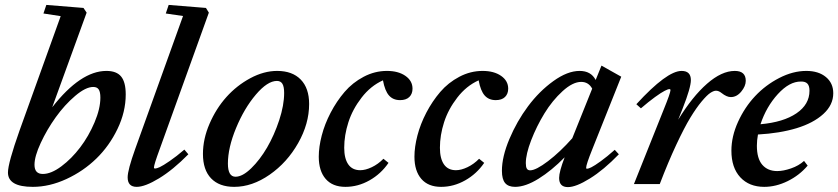

<svg xmlns="http://www.w3.org/2000/svg" viewBox="-20 -745 3392 777"><path d="M112.8 11.2Q12.2 11.2 12.2 -46.9Q12.2 -84.5 59.1 -216.8L225.6 -679.7L155.8 -690.4L167.5 -725.1L317.9 -712.9L330.6 -693.8L191.4 -311Q306.2 -458 410.6 -458Q451.7 -458 470.2 -435.3Q488.8 -412.6 488.8 -362.8Q488.8 -292.5 455.6 -223.4Q422.4 -154.3 369.9 -103.3Q317.4 -52.2 248.8 -20.5Q180.2 11.2 112.8 11.2ZM386.2 -350.1Q386.2 -372.6 379.6 -382.8Q373 -393.1 357.4 -393.1Q326.7 -393.1 284.2 -356.9Q241.7 -320.8 205.8 -270.8Q169.9 -220.7 144.8 -166.5Q119.6 -112.3 119.6 -78.1Q119.6 -41 153.3 -41Q187 -41 228.5 -72Q270 -103 304.4 -148.4Q338.9 -193.8 362.5 -249.5Q386.2 -305.2 386.2 -350.1Z M533.2 11.2Q496.6 11.2 496.6 -27.3Q496.6 -57.1 527.3 -142.6L720.7 -680.2L650.9 -690.4L662.6 -725.1L813.5 -712.9L825.2 -693.8L626.5 -142.1Q603 -78.6 603 -66.9Q603 -63 607.9 -63Q613.8 -63 626.7 -68.8Q639.6 -74.7 666.7 -93.3Q693.8 -111.8 726.1 -139.6L742.2 -120.6Q680.2 -57.6 623.5 -23.2Q566.9 11.2 533.2 11.2Z M927.7 11.2Q867.2 11.2 834.2 -23.2Q801.3 -57.6 801.3 -122.1Q801.3 -182.6 827.9 -244.1Q854.5 -305.7 896.2 -352.3Q938 -398.9 992.9 -428.5Q1047.9 -458 1101.6 -458Q1163.1 -458 1197 -423.1Q1231 -388.2 1231 -324.2Q1231 -244.1 1186.5 -165.8Q1142.1 -87.4 1071.3 -38.1Q1000.5 11.2 927.7 11.2ZM933.1 -29.8Q961.4 -29.8 996.6 -64Q1031.7 -98.1 1060.8 -147.9Q1089.8 -197.8 1109.9 -258.5Q1129.9 -319.3 1129.9 -368.7Q1129.9 -394.5 1122.8 -406Q1115.7 -417.5 1100.6 -417.5Q1062.5 -417.5 1015.4 -362.1Q968.3 -306.6 935.3 -226.8Q902.3 -147 902.3 -83Q902.3 -29.8 933.1 -29.8Z M1377.9 11.2Q1325.7 11.2 1297.9 -21Q1270 -53.2 1270 -110.8Q1270 -150.4 1282 -196.5Q1293.9 -242.7 1318.1 -289.1Q1342.3 -335.4 1374.5 -373Q1406.7 -410.6 1451.7 -434.3Q1496.6 -458 1545.9 -458Q1591.8 -458 1620.6 -438Q1649.4 -418 1649.4 -386.2Q1649.4 -365.2 1636.5 -352.5Q1623.5 -339.8 1599.1 -339.8Q1570.8 -339.8 1554.2 -358.6Q1537.6 -377.4 1529.8 -419.9Q1480 -397.5 1443.4 -350.1Q1406.7 -302.7 1389.9 -250.2Q1373 -197.8 1373 -147Q1373 -103.5 1389.4 -79.8Q1405.8 -56.2 1438 -56.2Q1459 -56.2 1484.6 -68.4Q1510.3 -80.6 1531.7 -102.5L1552.2 -85.9Q1522 -41.5 1475.3 -15.1Q1428.7 11.2 1377.9 11.2Z M1765.1 11.2Q1712.9 11.2 1685.1 -21Q1657.2 -53.2 1657.2 -110.8Q1657.2 -150.4 1669.2 -196.5Q1681.2 -242.7 1705.3 -289.1Q1729.5 -335.4 1761.7 -373Q1793.9 -410.6 1838.9 -434.3Q1883.8 -458 1933.1 -458Q1979 -458 2007.8 -438Q2036.6 -418 2036.6 -386.2Q2036.6 -365.2 2023.7 -352.5Q2010.7 -339.8 1986.3 -339.8Q1958 -339.8 1941.4 -358.6Q1924.8 -377.4 1917 -419.9Q1867.2 -397.5 1830.6 -350.1Q1793.9 -302.7 1777.1 -250.2Q1760.3 -197.8 1760.3 -147Q1760.3 -103.5 1776.6 -79.8Q1793 -56.2 1825.2 -56.2Q1846.2 -56.2 1871.8 -68.4Q1897.5 -80.6 1918.9 -102.5L1939.5 -85.9Q1909.2 -41.5 1862.5 -15.1Q1815.9 11.2 1765.1 11.2Z M2064.5 11.2Q2037.1 11.2 2024.2 -4.2Q2011.2 -19.5 2011.2 -53.7Q2011.2 -110.8 2041.5 -182.6Q2071.8 -254.4 2116.9 -314.9Q2162.1 -375.5 2219.2 -416.7Q2276.4 -458 2325.7 -458Q2371.6 -458 2390.6 -421.4L2414.1 -479.5L2494.1 -434.6L2377 -141.1Q2352.1 -79.1 2352.1 -66.4Q2352.1 -62 2355 -62Q2360.8 -62 2373.3 -68.1Q2385.7 -74.2 2411.1 -92.5Q2436.5 -110.8 2467.8 -138.7L2484.4 -120.6Q2422.9 -57.1 2366.9 -22.5Q2311 12.2 2278.3 12.2Q2242.7 12.2 2242.7 -24.9Q2242.7 -50.3 2265.1 -108.4Q2212.4 -54.7 2159.4 -21.7Q2106.4 11.2 2064.5 11.2ZM2107.9 -85Q2107.9 -69.3 2112.1 -62.5Q2116.2 -55.7 2125.5 -55.7Q2148.9 -55.7 2197.8 -92.8Q2246.6 -129.9 2295.9 -185.5L2376.5 -386.2Q2361.8 -413.6 2332 -413.6Q2297.9 -413.6 2256.6 -376Q2215.3 -338.4 2183.3 -286.1Q2151.4 -233.9 2129.6 -177.5Q2107.9 -121.1 2107.9 -85Z M2545.4 0 2666 -301.8Q2693.4 -369.1 2693.4 -380.4Q2693.4 -384.3 2688.5 -384.3Q2683.1 -384.3 2669.7 -377.4Q2656.2 -370.6 2630.6 -352.1Q2605 -333.5 2573.7 -306.6L2555.2 -323.2Q2678.7 -458 2738.3 -458Q2775.9 -458 2775.9 -420.9Q2775.9 -390.6 2742.7 -306.2L2724.6 -260.7Q2782.2 -354.5 2841.3 -406.2Q2900.4 -458 2953.6 -458Q2998 -458 2998 -418Q2998 -396.5 2979.7 -374.3Q2961.4 -352.1 2937.5 -352.1Q2920.9 -352.1 2899.9 -368.7Q2888.7 -377.9 2877.4 -377.9Q2868.2 -377.9 2854.7 -369.1Q2841.3 -360.4 2819.6 -334.5Q2797.9 -308.6 2773.7 -268.8Q2749.5 -229 2716.8 -159.2Q2684.1 -89.4 2649.9 0Z M3072.8 11.2Q3011.7 11.2 2975.8 -27.6Q2939.9 -66.4 2939.9 -135.3Q2939.9 -192.9 2966.8 -252Q2993.7 -311 3035.9 -356Q3078.1 -400.9 3133.5 -429.4Q3189 -458 3243.2 -458Q3292.5 -458 3322.3 -433.3Q3352.1 -408.7 3352.1 -367.7Q3352.1 -320.3 3312 -283.7Q3272 -247.1 3203.9 -226.3Q3135.7 -205.6 3047.4 -200.7Q3043 -177.2 3043 -155.3Q3043 -103.5 3064.9 -78.1Q3086.9 -52.7 3125.5 -52.7Q3149.9 -52.7 3181.2 -63.5Q3212.4 -74.2 3233.9 -93.8L3248.5 -74.7Q3214.8 -35.2 3167.5 -12Q3120.1 11.2 3072.8 11.2ZM3221.2 -415Q3174.8 -415.5 3127.9 -364.3Q3081.1 -313 3057.6 -242.2Q3150.4 -250.5 3203.1 -286.4Q3255.9 -322.3 3255.9 -377.9Q3255.9 -397.9 3247.3 -406.7Q3238.8 -415.5 3221.2 -415Z"/></svg>

Font: Elstob 8pt SemiBold
Style: Italic
Weight: 600
Italic angle: -20°
Designer: Peter S. Baker
Version: Version 1.015